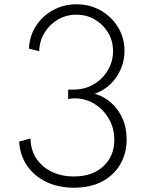

<svg xmlns="http://www.w3.org/2000/svg" viewBox="-20 -860 708 896"><path d="M325 16Q252.5 16 196 -11.2Q139.5 -38.5 106.2 -87Q73 -135.5 69.5 -199.5L122.5 -213.5Q123 -161 149.2 -121Q175.5 -81 221 -58.8Q266.5 -36.5 325 -36.5Q411 -36.5 462.2 -84Q513.5 -131.5 513.5 -207.5Q513.5 -261.5 488.2 -305.2Q463 -349 421.2 -375Q379.5 -401 328.5 -401Q311 -401 298 -397.5V-442H323.5Q375.5 -442 417.2 -466.5Q459 -491 483.2 -532Q507.5 -573 507.5 -621Q507.5 -669.5 484.2 -708Q461 -746.5 422.2 -769Q383.5 -791.5 336.5 -791.5Q289.5 -791.5 250.5 -768.8Q211.5 -746 187.8 -707.2Q164 -668.5 163 -621L115 -633Q118 -693 148.5 -739.8Q179 -786.5 228.5 -813.2Q278 -840 337 -840Q400 -840 450.8 -810.8Q501.5 -781.5 531.2 -732.2Q561 -683 561 -622.5Q561 -577.5 543.5 -537Q526 -496.5 494.8 -466.8Q463.5 -437 422 -422.5Q463.5 -411 497.2 -381.8Q531 -352.5 551 -308.8Q571 -265 571 -210Q571 -145.5 541.8 -94.2Q512.5 -43 457.5 -13.5Q402.5 16 325 16Z"/></svg>

Font: Spartan Thin Light
Style: Regular
Weight: 300
Version: Version 1.004